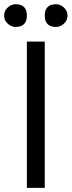

<svg xmlns="http://www.w3.org/2000/svg" viewBox="-55 -903 345 923"><path d="M74.2 0V-703.1H160.2V0ZM19.5 -773.4Q0 -773.4 -17.6 -789.1Q-35.2 -804.7 -35.2 -828.1Q-35.2 -851.6 -17.6 -867.2Q0 -882.8 19.5 -882.8Q74.2 -882.8 74.2 -828.1Q74.2 -773.4 19.5 -773.4ZM214.8 -773.4Q160.2 -773.4 160.2 -828.1Q160.2 -882.8 214.8 -882.8Q234.4 -882.8 252 -867.2Q269.5 -851.6 269.5 -828.1Q269.5 -804.7 252 -789.1Q234.4 -773.4 214.8 -773.4Z"/></svg>

Font: 和音 by 宁静之雨，公众号njzyshare
Style: Regular
Weight: 400
Designer: Steve Matteson
Foundry: Ascender Corporation
Version: Version 6.00;June 8, 2018;FontCreator 11.0.0.2388 32-bit